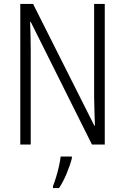

<svg xmlns="http://www.w3.org/2000/svg" viewBox="-20 -734 634 975"><path d="M512 0H447L136 -623H133Q134 -590 135 -555Q136 -520 136 -480V0H83V-714H148L459 -96H462Q461 -132 459.5 -172Q458 -212 458 -242V-714H512ZM345 70Q336 105 318.5 147Q301 189 280 221H249V211Q256 194 264.5 166.5Q273 139 279.5 110Q286 81 288 61H345Z"/></svg>

Font: Noto Sans Lao Looped Condensed Light
Style: Regular
Weight: 300
Width: 3
Designer: Mark Frömberg, Ben Mitchell
Foundry: The Fontpad Ltd
Version: Version 1.002; ttfautohint (v1.8.4.7-5d5b)